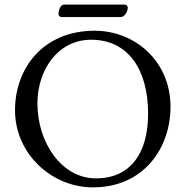

<svg xmlns="http://www.w3.org/2000/svg" viewBox="-20 -797 803 831"><path d="M257 -777C238 -777 233 -744 233 -735C233 -729 240 -723 247 -723H502C518 -723 533 -745 533 -765C533 -771 526 -777 520 -777ZM45 -320C45 -130 205 14 382 14C601 14 718 -155 718 -335C718 -532 564 -664 390 -664C166 -664 45 -501 45 -320ZM375 -625C535 -625 621 -495 621 -305C621 -134 545 -25 395 -25C247 -25 142 -179 142 -350C142 -490 227 -625 375 -625Z"/></svg>

Font: EB Garamond 12
Style: Regular
Weight: 400
Version: Version 0.016+